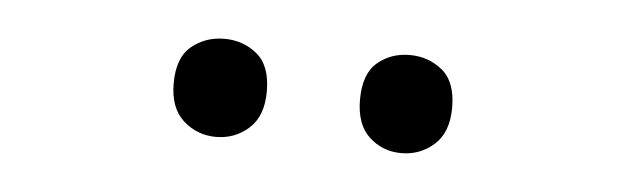

<svg xmlns="http://www.w3.org/2000/svg" viewBox="-25 -777 630 193"><g transform="rotate(5 290.0 -680.5)"><path d="M149 -681Q149 -707 163 -718.5Q177 -730 196 -730Q215 -730 229 -718.5Q243 -707 243 -681Q243 -656 229 -643.5Q215 -631 196 -631Q177 -631 163 -643.5Q149 -656 149 -681ZM337 -681Q337 -707 350.5 -718.5Q364 -730 383 -730Q402 -730 416 -718.5Q430 -707 430 -681Q430 -656 416 -643.5Q402 -631 383 -631Q364 -631 350.5 -643.5Q337 -656 337 -681Z"/></g></svg>

Font: Noto Sans Lisu
Style: Regular
Weight: 400
Designer: Monotype Design Team. David Williams.
Foundry: Monotype Imaging Inc.
Version: Version 2.102